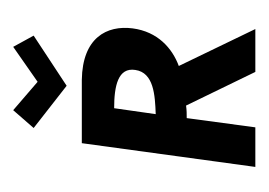

<svg xmlns="http://www.w3.org/2000/svg" viewBox="-78 -329 407 291"><g transform="rotate(-90 125.5 -183.5)"><path d="M54 -263 18 0H78L92 -104C98 -104 104 -104 111 -105L162 0H227L171 -116C198 -126 223 -148 228 -186C233 -225 214 -262 150 -263ZM98 -151 107 -214C141 -214 169 -208 165 -182C161 -154 127 -152 98 -151ZM104 -367 77 -336 141 -286 217 -336 200 -367 147 -330Z"/></g></svg>

Font: Hussar Tani
Style: DwaKurs
Weight: 700
Foundry: Cannot Into Space Fonts
Version: Version 0.92